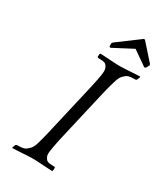

<svg xmlns="http://www.w3.org/2000/svg" viewBox="-209 -926 872 1016"><g transform="rotate(30 227.0 -418.0)"><path d="M364.4 -842H357.4L224.5 -743L219.9 -736L220.3 -716L227.6 -713L345.9 -775L434.6 -713L443.3 -716L453.9 -736L452.5 -743ZM441.4 -656 440.4 -660C435.7 -660 428 -659.7 417.1 -659C406.3 -658.4 395.2 -657.7 383.7 -657C372.2 -656.4 361 -655.7 350.2 -655C339.4 -654.3 331.7 -654 327 -654H308C303.3 -654 295.7 -654.3 285.2 -655C274.7 -655.7 263.9 -656.3 252.7 -657C241.5 -657.7 230.7 -658.3 220.1 -659C209.6 -659.7 202 -660 197.4 -660L194.4 -656L193.3 -638L197.4 -634C208 -634 217.9 -633.5 227 -632.5C236.1 -631.5 243.1 -628.7 248.1 -624C252.3 -619.3 255.9 -613 258.7 -605C261.5 -597 261.6 -584.3 258.9 -567C257.7 -559 256.4 -551 254.9 -543C253.3 -535 251.4 -525.3 249.2 -514C246.9 -502.7 243.9 -489 240.2 -473L226.6 -414L179.7 -211L168.2 -161C165.1 -147.7 162.3 -136.3 159.8 -127C157.3 -117.7 155.2 -109.8 153.4 -103.5C151.6 -97.2 150.2 -91.7 149.1 -87C143.4 -68.3 137.3 -55.3 130.6 -48C123.9 -40.7 117.3 -34.7 110.9 -30C103.8 -25.3 95.5 -22.5 86 -21.5C76.4 -20.5 66.3 -20 55.6 -20L49.7 -16L42.5 2L43.6 6C48.3 6 56 5.7 66.8 5C77.7 4.3 88.8 3.7 100.3 3C111.8 2.3 122.9 1.7 133.8 1C144.6 0.3 152.3 0 157 0H176C180.7 0 188.3 0.3 198.8 1C209.3 1.7 220.1 2.3 231.3 3C242.5 3.7 253.3 4.3 263.8 5C274.4 5.7 281.9 6 286.6 6L289.5 2L290.7 -16L287.6 -20C277 -20 266.9 -20.5 257.5 -21.5C248 -22.5 240.9 -25.3 235.9 -30C231.7 -34.7 228.1 -40.7 225.1 -48C222.1 -55.3 222.1 -68.3 225.1 -87C226.3 -95 227.5 -102.5 228.8 -109.5C230.1 -116.5 231.7 -125 233.7 -135C235.6 -145 238.4 -157.5 241.8 -172.5L255.3 -231L297.8 -415L311.4 -474C315 -489.3 318.1 -502.3 320.9 -513C323.7 -523.7 326.2 -533 328.4 -541C330.6 -549 333.1 -557.7 335.9 -567C341.5 -585.7 347.5 -598.7 353.9 -606C360.3 -613.3 366.7 -619.3 373.1 -624C380.1 -628.7 388.6 -631.5 398.5 -632.5C408.4 -633.5 418.7 -634 429.4 -634L434.3 -638Z"/></g></svg>

Font: Quattrocento
Style: Italic
Weight: 400
Italic angle: -13°
Designer: Pablo Impallari
Foundry: Pablo Impallari, Igino Marini, Branda Gallo
Version: Version 2.000